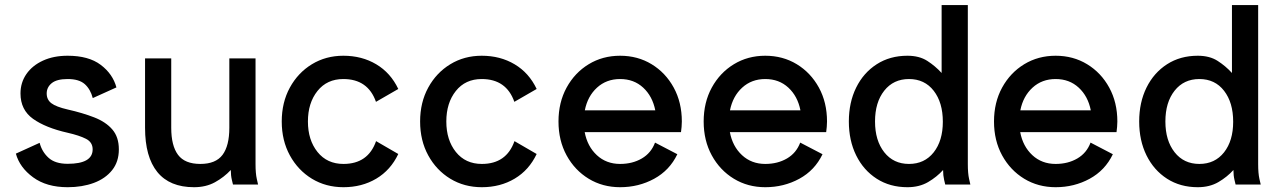

<svg xmlns="http://www.w3.org/2000/svg" viewBox="-20 -743 5147 773"><path d="M252.4 -518.6Q336.9 -518.6 385.5 -481.9Q434.1 -445.3 448.7 -391.1L353.5 -348.1Q344.2 -383.8 321.3 -404.3Q298.3 -424.8 252.4 -424.8Q208.5 -424.8 188.2 -408.2Q168 -391.6 168 -366.7Q168 -341.8 186.8 -327.4Q205.6 -313 252.4 -302.2Q312.5 -288.6 359.1 -270.5Q405.8 -252.4 432.1 -221.9Q458.5 -191.4 458.5 -141.6Q458.5 -91.8 431.4 -57.9Q404.3 -23.9 357.7 -6.6Q311 10.7 252.4 10.7Q167.5 10.7 113.3 -29.1Q59.1 -68.8 43.9 -124.5L139.6 -168Q148.9 -131.8 175.5 -107.7Q202.1 -83.5 252.4 -83.5Q353 -83.5 353 -141.6Q353 -170.4 326.2 -184.1Q299.3 -197.8 252.4 -208.5Q163.6 -228.5 113 -264.6Q62.5 -300.8 62.5 -366.7Q62.5 -410.6 86.4 -445.1Q110.4 -479.5 153.1 -499Q195.8 -518.6 252.4 -518.6Z M669.4 -507.8V-228.5Q669.4 -156.2 696.8 -119.6Q724.1 -83 786.6 -83Q848.6 -83 876 -119.6Q903.3 -156.2 903.3 -228.5V-507.8H1008.8V-82Q1008.8 -44.9 1013.9 -22.5Q1019 0 1019 0H918Q918 0 913.6 -18.3Q909.2 -36.6 909.2 -58.6Q881.8 -29.3 845.5 -9.3Q809.1 10.7 761.2 10.7Q663.1 10.7 613.5 -50.3Q564 -111.3 564 -228.5V-507.8Z M1219.7 -253.9Q1219.7 -179.2 1258.3 -131.1Q1296.9 -83 1362.8 -83Q1461.9 -83 1494.1 -174.8L1583.5 -123Q1552.7 -58.1 1494.9 -23.7Q1437 10.7 1362.8 10.7Q1292 10.7 1235.8 -23.4Q1179.7 -57.6 1147 -117.4Q1114.3 -177.2 1114.3 -253.9Q1114.3 -330.6 1147 -390.4Q1179.7 -450.2 1235.8 -484.4Q1292 -518.6 1362.3 -518.6Q1437 -518.6 1494.9 -484.1Q1552.7 -449.7 1583.5 -384.8L1493.7 -333Q1461.4 -424.8 1362.3 -424.8Q1296.4 -424.8 1258.1 -376.7Q1219.7 -328.6 1219.7 -253.9Z M1776.9 -253.9Q1776.9 -179.2 1815.4 -131.1Q1854 -83 1919.9 -83Q2019 -83 2051.3 -174.8L2140.6 -123Q2109.9 -58.1 2052 -23.7Q1994.1 10.7 1919.9 10.7Q1849.1 10.7 1793 -23.4Q1736.8 -57.6 1704.1 -117.4Q1671.4 -177.2 1671.4 -253.9Q1671.4 -330.6 1704.1 -390.4Q1736.8 -450.2 1793 -484.4Q1849.1 -518.6 1919.4 -518.6Q1994.1 -518.6 2052 -484.1Q2109.9 -449.7 2140.6 -384.8L2050.8 -333Q2018.6 -424.8 1919.4 -424.8Q1853.5 -424.8 1815.2 -376.7Q1776.9 -328.6 1776.9 -253.9Z M2617.2 -168.9 2707 -122.1Q2675.8 -57.1 2613.5 -23.2Q2551.3 10.7 2476.6 10.7Q2406.2 10.7 2350.1 -23.4Q2293.9 -57.6 2261.2 -117.4Q2228.5 -177.2 2228.5 -253.9Q2228.5 -330.6 2261.2 -390.4Q2293.9 -450.2 2350.1 -484.4Q2406.2 -518.6 2476.6 -518.6Q2547.4 -518.6 2603.5 -484.4Q2659.7 -450.2 2692.4 -390.4Q2725.1 -330.6 2725.1 -253.9Q2725.1 -243.2 2724.1 -232.2Q2723.1 -221.2 2721.7 -210.9H2334Q2344.7 -153.8 2382.8 -118.4Q2420.9 -83 2476.6 -83Q2526.4 -83 2564 -105Q2601.6 -127 2617.2 -168.9ZM2476.6 -424.8Q2421.4 -424.8 2383.5 -390.1Q2345.7 -355.5 2334.5 -298.8H2618.2Q2606.9 -355.5 2569.6 -390.1Q2532.2 -424.8 2476.6 -424.8Z M3201.7 -168.9 3291.5 -122.1Q3260.3 -57.1 3198 -23.2Q3135.7 10.7 3061 10.7Q2990.7 10.7 2934.6 -23.4Q2878.4 -57.6 2845.7 -117.4Q2813 -177.2 2813 -253.9Q2813 -330.6 2845.7 -390.4Q2878.4 -450.2 2934.6 -484.4Q2990.7 -518.6 3061 -518.6Q3131.8 -518.6 3188 -484.4Q3244.1 -450.2 3276.9 -390.4Q3309.6 -330.6 3309.6 -253.9Q3309.6 -243.2 3308.6 -232.2Q3307.6 -221.2 3306.2 -210.9H2918.5Q2929.2 -153.8 2967.3 -118.4Q3005.4 -83 3061 -83Q3110.8 -83 3148.4 -105Q3186 -127 3201.7 -168.9ZM3061 -424.8Q3005.9 -424.8 2968 -390.1Q2930.2 -355.5 2918.9 -298.8H3202.6Q3191.4 -355.5 3154.1 -390.1Q3116.7 -424.8 3061 -424.8Z M3876.5 -82Q3876.5 -44.9 3881.6 -22.5Q3886.7 0 3886.7 0H3785.6Q3785.6 0 3781.2 -18.3Q3776.9 -36.6 3776.9 -58.6Q3752 -30.8 3716.6 -10Q3681.2 10.7 3633.3 10.7Q3563 10.7 3509.8 -23.4Q3456.5 -57.6 3427 -117.4Q3397.5 -177.2 3397.5 -253.9Q3397.5 -330.6 3427 -390.4Q3456.5 -450.2 3509.8 -484.4Q3563 -518.6 3633.3 -518.6Q3681.2 -518.6 3713.4 -497.8Q3745.6 -477.1 3771 -449.2V-722.7H3876.5ZM3775.9 -252.9Q3775.9 -330.1 3739.3 -377.4Q3702.6 -424.8 3639.6 -424.8Q3577.1 -424.8 3540 -377.9Q3502.9 -331.1 3502.9 -253.9Q3502.9 -177.2 3540 -130.1Q3577.1 -83 3639.6 -83Q3702.1 -83 3739 -129.6Q3775.9 -176.3 3775.9 -252.9Z M4370.6 -168.9 4460.4 -122.1Q4429.2 -57.1 4366.9 -23.2Q4304.7 10.7 4230 10.7Q4159.7 10.7 4103.5 -23.4Q4047.4 -57.6 4014.6 -117.4Q3981.9 -177.2 3981.9 -253.9Q3981.9 -330.6 4014.6 -390.4Q4047.4 -450.2 4103.5 -484.4Q4159.7 -518.6 4230 -518.6Q4300.8 -518.6 4356.9 -484.4Q4413.1 -450.2 4445.8 -390.4Q4478.5 -330.6 4478.5 -253.9Q4478.5 -243.2 4477.5 -232.2Q4476.6 -221.2 4475.1 -210.9H4087.4Q4098.1 -153.8 4136.2 -118.4Q4174.3 -83 4230 -83Q4279.8 -83 4317.4 -105Q4355 -127 4370.6 -168.9ZM4230 -424.8Q4174.8 -424.8 4137 -390.1Q4099.1 -355.5 4087.9 -298.8H4371.6Q4360.4 -355.5 4323 -390.1Q4285.6 -424.8 4230 -424.8Z M5045.4 -82Q5045.4 -44.9 5050.5 -22.5Q5055.7 0 5055.7 0H4954.6Q4954.6 0 4950.2 -18.3Q4945.8 -36.6 4945.8 -58.6Q4920.9 -30.8 4885.5 -10Q4850.1 10.7 4802.2 10.7Q4731.9 10.7 4678.7 -23.4Q4625.5 -57.6 4595.9 -117.4Q4566.4 -177.2 4566.4 -253.9Q4566.4 -330.6 4595.9 -390.4Q4625.5 -450.2 4678.7 -484.4Q4731.9 -518.6 4802.2 -518.6Q4850.1 -518.6 4882.3 -497.8Q4914.6 -477.1 4939.9 -449.2V-722.7H5045.4ZM4944.8 -252.9Q4944.8 -330.1 4908.2 -377.4Q4871.6 -424.8 4808.6 -424.8Q4746.1 -424.8 4709 -377.9Q4671.9 -331.1 4671.9 -253.9Q4671.9 -177.2 4709 -130.1Q4746.1 -83 4808.6 -83Q4871.1 -83 4908 -129.6Q4944.8 -176.3 4944.8 -252.9Z"/></svg>

Font: Giphurs Medium
Style: Regular
Weight: 500
Version: Version 0.920; ttfautohint (v1.8.4.7-5d5b)